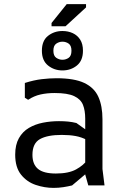

<svg xmlns="http://www.w3.org/2000/svg" viewBox="-20 -903 585 935"><path d="M231 -775V-791L305 -883H399V-867L299 -775ZM284 -560Q244 -560 214 -584Q184 -608 184 -656Q184 -705 214 -728.5Q244 -752 284 -752Q312 -752 334.5 -741.5Q357 -731 370.5 -710Q384 -689 384 -656Q384 -608 354.5 -584Q325 -560 284 -560ZM284 -612Q301 -612 314.5 -621.5Q328 -631 328 -656Q328 -681 314.5 -690.5Q301 -700 284 -700Q268 -700 254 -690.5Q240 -681 240 -656Q240 -631 254 -621.5Q268 -612 284 -612ZM410 0 395 -53V-325Q395 -365 384 -392.5Q373 -420 341 -435Q309 -450 246 -450Q209 -450 177.5 -443Q146 -436 117 -417L101 -427V-499Q145 -513 183.5 -517.5Q222 -522 255 -522Q342 -522 390.5 -499Q439 -476 459 -431.5Q479 -387 479 -322V-80L489 0ZM241 12Q197 12 154 -2.5Q111 -17 82.5 -52.5Q54 -88 54 -150Q54 -198 72 -230Q90 -262 120.5 -280Q151 -298 189 -305.5Q227 -313 267 -313Q291 -313 311.5 -311Q332 -309 352 -304L404 -267V-221Q378 -235 348.5 -240.5Q319 -246 281 -246Q211 -246 174.5 -225.5Q138 -205 138 -149Q138 -103 165 -80.5Q192 -58 252 -58Q314 -58 350.5 -78Q387 -98 407 -126L427 -81L331 0Q311 5 288 8.5Q265 12 241 12Z"/></svg>

Font: AR One Sans
Style: Regular
Weight: 400
Designer: Niteesh Yadav
Foundry: Niteesh Yadav
Version: Version 1.001;gftools[0.9.33]